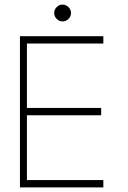

<svg xmlns="http://www.w3.org/2000/svg" viewBox="-20 -818 558 838"><path d="M67 -660H431V-628H97.5V-347H421.5V-315H97.5V-32H431V0H67ZM253 -724.5Q238 -724.5 227.2 -735.8Q216.5 -747 216.5 -761Q216.5 -775.5 227.2 -786.8Q238 -798 253 -798Q267.5 -798 278.8 -787Q290 -776 290 -761Q290 -746 278.8 -735.2Q267.5 -724.5 253 -724.5Z"/></svg>

Font: League Spartan Thin Thin
Style: Regular
Weight: 250
Version: Version 2.002